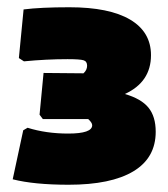

<svg xmlns="http://www.w3.org/2000/svg" viewBox="-20 -500 464 529"><path d="M169 9Q74 9 15 -6L44 -141L56 -148Q107 -132 168 -132Q234 -132 234 -155Q234 -162 223 -172H98L89 -184L100 -299L210 -298Q220 -307 220 -319Q220 -331 210 -334Q200 -337 166 -337Q108 -337 46 -331L32 -340L45 -474Q92 -480 171 -480Q281 -480 338.5 -446Q396 -412 396 -348Q396 -274 324 -241Q369 -228 389 -203.5Q409 -179 409 -137Q409 -65 347.5 -28Q286 9 169 9Z"/></svg>

Font: Alegreya Sans Black
Style: Regular
Weight: 900
Designer: Juan Pablo del Peral
Foundry: Huerta Tipografica
Version: Version 2.007